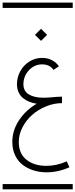

<svg xmlns="http://www.w3.org/2000/svg" viewBox="-20 -990 570 1453"><path d="M244.6 -726.1 290.5 -772 336.4 -726.1 290.5 -680.7ZM425.8 -488.3 384.8 -460.9Q356.9 -502.9 297.9 -502.9Q240.7 -502.9 199 -458.3Q157.2 -413.6 157.2 -352.5Q157.2 -300.8 198 -275.6Q238.8 -250.5 310.5 -250.5Q338.9 -250.5 371.6 -253.9Q417.5 -258.3 443.4 -258.3H449.2V-209.5Q388.2 -209.5 328.1 -184.8Q268.1 -160.2 222.9 -120.1Q177.7 -80.1 149.9 -26.1Q122.1 27.8 122.1 84Q122.1 172.4 180.2 218.8Q238.3 265.1 331.1 265.1Q409.2 265.1 484.9 231L505.4 275.9Q420.9 314 331.1 314Q280.3 314 234.6 299.8Q189 285.6 152.6 258.3Q116.2 231 94.7 186Q73.2 141.1 73.2 84Q73.2 -3.4 124.5 -80.6Q175.8 -157.7 257.8 -205.1Q227.5 -209.5 201.7 -220Q175.8 -230.5 154.3 -247.8Q132.8 -265.1 120.6 -292Q108.4 -318.8 108.4 -352.5Q108.4 -404.8 133.3 -450.7Q158.2 -496.6 202.1 -524.2Q246.1 -551.8 297.9 -551.8Q341.8 -551.8 374.8 -533.7Q407.7 -515.6 425.8 -488.3ZM0 402.8H530.3V442.9H0ZM0 -970.2H530.3V-930.2H0Z"/></svg>

Font: AzarMehrMSRS1
Style: Regular
Weight: 1
Designer: Amin Abedi
Version: Version 1.00